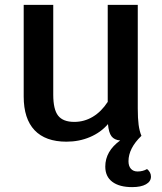

<svg xmlns="http://www.w3.org/2000/svg" viewBox="-20 -570 663 786"><path d="M598 153Q598 173 577.5 184.5Q557 196 521 196Q469 196 440 174.5Q411 153 411 112Q411 49 472 5Q448 3 436.5 -12Q425 -27 422 -62Q393 -28 348.5 -9Q304 10 252 10Q166 10 121.5 -37Q77 -84 77 -175V-550H198V-182Q198 -122 218 -96.5Q238 -71 284 -71Q325 -71 360 -92Q395 -113 421 -153V-550H544V-126Q544 -85 547.5 -59Q551 -33 559 -14Q506 37 506 90Q506 110 516 121Q526 132 543 132Q565 132 582 122Q598 135 598 153Z"/></svg>

Font: Krub SemiBold
Style: Regular
Weight: 600
Version: Version 1.000; ttfautohint (v1.6)